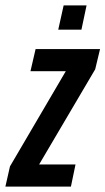

<svg xmlns="http://www.w3.org/2000/svg" viewBox="-46 -692 391 712"><path d="M-26 0 -9 -75 198 -428H67L86 -510H325L307 -435L99 -82H234L217 0ZM170 -582 190 -672H275L256 -582Z"/></svg>

Font: Saira UltraCondensed
Style: Bold Italic
Weight: 700
Width: 1
Italic angle: -12°
Designer: Hector Gatti with collaboration of the Omnibus-Type team
Foundry: Omnibus-Type
Version: Version 1.101